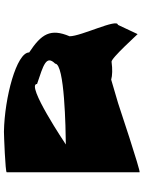

<svg xmlns="http://www.w3.org/2000/svg" viewBox="103 -845 728 974"><g transform="rotate(-90 467.0 -358.0)"><path d="M80 -14C80 -6 431 -123 431 -123L550 -158C570 -152 604 -151 640 -156C656 -162 785 -18 781 -24L828 -124C862 -126 770 -310 770 -369C811 -466 782 -512 688 -574C688 -638 459 -699 286 -702C269 -702 80 -695 80 -688ZM221 -388C221 -388 528 -594 528 -534C623 -502 677 -488 631 -442C631 -394 300 -389 221 -388Z"/></g></svg>

Font: Ampere
Style: UltExt
Weight: 400
Version: Version 1